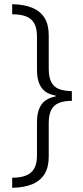

<svg xmlns="http://www.w3.org/2000/svg" viewBox="-20 -735 397 914"><path d="M38 111Q79 111 105 100Q131 89 143.5 66Q156 43 156 6V-154Q156 -206 177 -236.5Q198 -267 245 -276V-280Q198 -288 177 -318.5Q156 -349 156 -402V-561Q156 -600 143.5 -623Q131 -646 105 -656.5Q79 -667 38 -667V-715Q95 -714 133.5 -698Q172 -682 192 -650Q212 -618 212 -567V-408Q212 -369 223.5 -345.5Q235 -322 259 -312Q283 -302 322 -301V-255Q284 -255 259.5 -244.5Q235 -234 223.5 -211Q212 -188 212 -149V11Q212 61 192 93.5Q172 126 133.5 142Q95 158 38 159Z"/></svg>

Font: Noto Sans Hebrew SemiCondensed Light
Style: Regular
Weight: 300
Width: 4
Designer: Monotype Design Team
Foundry: Monotype Imaging Inc.
Version: Version 2.003